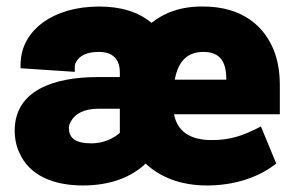

<svg xmlns="http://www.w3.org/2000/svg" viewBox="-20 -558 909 588"><path d="M25 -158C25 -133 30 -109 40 -89C69 -23 140 10 234 10C317 10 382 -15 426 -57C470 -16 532 10 614 10C698 10 770 -15 819 -52L826 -57L779 -171L768 -165C727 -145 689 -129 629 -129C560 -129 523 -157 513 -208H837V-296C837 -333 832 -366 822 -395C792 -480 719 -538 603 -538C536 -539 484 -520 444 -488C405 -521 351 -538 284 -538C213 -538 154 -520 111 -489C75 -462 43 -420 43 -360V-349L209 -338V-352C209 -358 210 -363 213 -368C224 -388 246 -399 283 -399C325 -399 347 -377 347 -336V-322H280C146 -322 25 -282 25 -158ZM191 -166C191 -173 193 -179 197 -186C210 -210 238 -225 281 -225H347V-151C326 -133 296 -119 260 -119C214 -119 191 -133 191 -166ZM515 -314C525 -364 548 -399 603 -399C653 -399 673 -370 673 -316V-314Z"/></svg>

Font: Asimov Pro
Style: Ult
Weight: 900
Designer: Google
Version: Version 2.000980; 2014